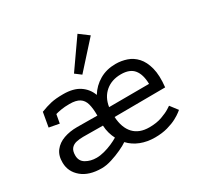

<svg xmlns="http://www.w3.org/2000/svg" viewBox="-152 -866 1081 1055"><g transform="rotate(-30 388.5 -338.5)"><path d="M81 -416Q117 -430 147.5 -437Q178 -444 226 -444Q290 -444 329 -418Q368 -392 384 -348Q411 -392 455.5 -418Q500 -444 558 -444Q594 -444 628 -432.5Q662 -421 687.5 -393Q713 -365 725.5 -317Q738 -269 730 -196L408 -194Q412 -124 447 -86.5Q482 -49 546 -49Q592 -49 626.5 -61.5Q661 -74 679.5 -86Q698 -98 698 -98L734 -51Q734 -51 721.5 -41Q709 -31 685 -18Q661 -5 625.5 5Q590 15 545 15Q496 15 455 -1Q414 -17 385 -48Q368 -36 337 -21.5Q306 -7 271 4Q236 15 207 15Q127 15 81.5 -23Q36 -61 35 -118Q34 -164 56.5 -193Q79 -222 117 -235.5Q155 -249 201 -249L330 -248Q330 -294 322 -323Q314 -352 292 -366Q270 -380 229 -380Q198 -380 175 -376Q152 -372 139 -368L129 -313L65 -325ZM204 -186Q181 -186 160.5 -181.5Q140 -177 127.5 -162.5Q115 -148 115 -119Q115 -83 144 -66Q173 -49 211 -49Q234 -49 260.5 -56Q287 -63 311 -73.5Q335 -84 353 -95Q343 -114 336.5 -137Q330 -160 329 -185ZM663 -257Q662 -317 636.5 -348.5Q611 -380 555 -380Q496 -380 457 -347Q418 -314 409 -256ZM460 -692 519 -648 371 -484 334 -512Z"/></g></svg>

Font: Podkova VF Beta
Style: Regular
Weight: 400
Designer: Ilya Yudin
Foundry: Cyreal (www.cyreal.org)
Version: Version 2.100